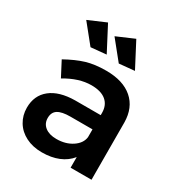

<svg xmlns="http://www.w3.org/2000/svg" viewBox="-181 -889 952 1018"><g transform="rotate(30 295.0 -380.0)"><path d="M397 0V-65Q369 -30 325 -12Q281 6 224 6Q168 6 125.5 -15.5Q83 -37 60 -75Q37 -113 37 -160Q37 -235 90 -277.5Q143 -320 240 -321H396V-335Q396 -382 365 -408Q334 -434 275 -434Q199 -434 116 -384L69 -474Q132 -509 183.5 -524.5Q235 -540 304 -540Q408 -540 465.5 -490Q523 -440 524 -350L525 0ZM396 -186V-234H261Q209 -234 184.5 -218.5Q160 -203 160 -168Q160 -134 185.5 -114Q211 -94 255 -94Q311 -94 351 -120.5Q391 -147 396 -186ZM184 -766 263 -615 169 -606 77 -720ZM357 -766 436 -615 342 -606 250 -720Z"/></g></svg>

Font: Montserrat arm2 Medium
Style: Regular
Weight: 500
Designer: Julieta Ulanovsky
Foundry: Julieta Ulanovsky
Version: Version 6.000